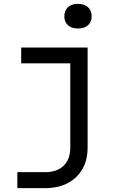

<svg xmlns="http://www.w3.org/2000/svg" viewBox="-20 -797 640 997"><path d="M70 180V97H214Q276 97 310.5 63.5Q345 30 345 -31V-468H90V-550H435V-31Q435 66 375 123Q315 180 214 180ZM385 -649Q352 -649 333 -666Q314 -683 314 -712Q314 -742 333 -759.5Q352 -777 385 -777Q418 -777 437 -759.5Q456 -742 456 -712Q456 -683 437 -666Q418 -649 385 -649Z"/></svg>

Font: Liga JetBrainsMono Nerd Font
Style: Regular
Weight: 400
Designer: Philipp Nurullin, Konstantin Bulenkov
Foundry: JetBrains
Version: Version 2.225; ttfautohint (v1.8.3)